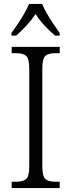

<svg xmlns="http://www.w3.org/2000/svg" viewBox="-20 -951 362 971"><path d="M39 0V-32H63Q96 -32 112 -45.5Q128 -59 128 -110V-603Q128 -655 112 -668.5Q96 -682 63 -682H39V-714H282V-682H259Q225 -682 209.5 -668.5Q194 -655 194 -603V-111Q194 -59 209.5 -45.5Q225 -32 259 -32H282V0ZM38 -784Q52 -803 69.5 -829Q87 -855 102.5 -882Q118 -909 127 -931H193Q202 -909 217.5 -882Q233 -855 250.5 -829Q268 -803 282 -784V-771H258Q228 -797 204 -823Q180 -849 160 -880Q139 -849 115 -823Q91 -797 62 -771H38Z"/></svg>

Font: Noto Serif Lao SemiCondensed Light
Style: Regular
Weight: 300
Width: 4
Designer: Monotype Design Team
Foundry: Monotype Imaging Inc.
Version: Version 2.003; ttfautohint (v1.8.4.7-5d5b)